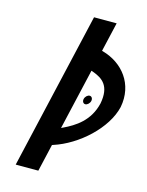

<svg xmlns="http://www.w3.org/2000/svg" viewBox="-125 -936 763 998"><g transform="rotate(15 256.5 -437.5)"><path d="M321.2 -585.5C376.8 -565.8 421.2 -533.9 402.9 -436.7C380.1 -337.7 307.4 -293.2 248.2 -264.9L237.6 -259.8L313.4 -588.3ZM327.1 -411.6C337.9 -411.6 350.1 -422.6 353.2 -436C356.3 -449.4 349.1 -460.4 338.3 -460.4C327.5 -460.4 315.3 -449.4 312.2 -436C309.1 -422.6 316.3 -411.6 327.1 -411.6ZM181 -15 215 -162.1 220 -163.8C350.2 -205.5 481.4 -325.8 509 -445.2C533.7 -574.2 454.6 -670.4 344.5 -701.1L339.7 -702.5L376.1 -860H254.4L59.3 -15Z"/></g></svg>

Font: Stormning
Style: LightObl
Weight: 400
Designer: Robert Jablonski, Mew Too
Foundry: Cannot Into Space Fonts
Version: Version 0.90